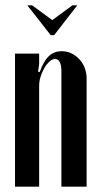

<svg xmlns="http://www.w3.org/2000/svg" viewBox="-20 -695 374 716"><path d="M128 -426Q142 -466 161.5 -485Q181 -504 210 -504Q230 -504 246.5 -496Q263 -488 276 -474Q289 -460 296 -441.5Q303 -423 303 -402V1H209V-428Q209 -475 185 -475Q175 -475 164.5 -465.5Q154 -456 145.5 -441.5Q137 -427 131.5 -409.5Q126 -392 126 -375V1H36V-495H126V-457L122 -428ZM100 -675 175 -620 250 -675H268L182 -564H169L82 -675Z"/></svg>

Font: Moniqa Narrow Heading
Style: Bold
Weight: 700
Width: 4
Designer: Rajesh Rajput
Foundry: Rajesh Rajput
Version: Version 1.000